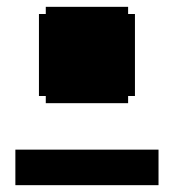

<svg xmlns="http://www.w3.org/2000/svg" viewBox="-20 -546 519 562"><path d="M114 -244H355V-265H375V-505H355V-526H114V-505H94V-265H114ZM25 -4H444V-108H25Z"/></svg>

Font: Vanilla Cream
Style: Bold
Weight: 700
Designer: Jeremy Tribby, Jinavaṁso
Foundry: Tribby Type
Version: Version 1.422;Glyphs 3.1.2 (3151)